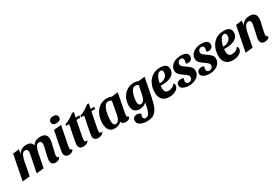

<svg xmlns="http://www.w3.org/2000/svg" viewBox="90 -2016 5076 3495"><g transform="rotate(-30 2628.5 -268.0)"><path d="M399 -530Q451 -530 482.5 -509.5Q514 -489 525 -445Q552 -489 595.5 -509.5Q639 -530 694 -530Q759 -530 794 -499Q829 -468 829 -407Q829 -373 820.5 -333Q812 -293 794 -220Q780 -168 773.5 -138Q767 -108 767 -89Q767 -45 806 -41Q797 -11 768.5 4.5Q740 20 704 20Q662 20 637.5 -2.5Q613 -25 613 -69Q613 -97 620.5 -134.5Q628 -172 644 -239Q658 -298 665.5 -334Q673 -370 673 -394Q673 -421 661 -437Q649 -453 624 -453Q578 -453 554 -405.5Q530 -358 517 -291L460 0L304 16L357 -243Q382 -352 382 -395Q382 -422 369.5 -437.5Q357 -453 332 -453Q285 -453 260.5 -406.5Q236 -360 223 -291L167 0L10 16L113 -510L242 -526L228 -432Q278 -530 399 -530Z M1171 -666Q1171 -631 1145 -612.5Q1119 -594 1078 -594Q1038 -594 1013 -612Q988 -630 988 -664Q988 -699 1014.5 -718Q1041 -737 1082 -737Q1122 -737 1146.5 -718.5Q1171 -700 1171 -666ZM1046 -85Q1046 -66 1055.5 -54Q1065 -42 1085 -41Q1076 -11 1047.5 4.5Q1019 20 983 20Q942 20 917 -2.5Q892 -25 892 -65Q892 -91 902 -148Q912 -205 920 -244L973 -510L1130 -526L1051 -127Q1046 -100 1046 -85Z M1496 -465H1418L1354 -141Q1347 -94 1347 -82Q1347 -42 1384 -42Q1394 -42 1406 -45Q1393 -14 1359.5 3Q1326 20 1289 20Q1243 20 1218 -2Q1193 -24 1193 -66Q1193 -104 1209 -185Q1225 -266 1228 -281L1236 -319L1265 -465H1200L1204 -495Q1314 -532 1410 -614H1449L1427 -510H1505Z M1810 -465H1732L1668 -141Q1661 -94 1661 -82Q1661 -42 1698 -42Q1708 -42 1720 -45Q1707 -14 1673.5 3Q1640 20 1603 20Q1557 20 1532 -2Q1507 -24 1507 -66Q1507 -104 1523 -185Q1539 -266 1542 -281L1550 -319L1579 -465H1514L1518 -495Q1628 -532 1724 -614H1763L1741 -510H1819Z M2239 -85Q2239 -66 2248.5 -54Q2258 -42 2277 -41Q2269 -11 2240 4.5Q2211 20 2177 20Q2146 20 2123 5.5Q2100 -9 2093 -37Q2066 -10 2028.5 5Q1991 20 1948 20Q1870 20 1832.5 -30.5Q1795 -81 1795 -172Q1795 -266 1829 -348Q1863 -430 1930 -480Q1997 -530 2090 -530Q2144 -530 2191 -510L2320 -526L2244 -127Q2239 -97 2239 -85ZM2085 -470Q2039 -470 2007.5 -418Q1976 -366 1961 -287.5Q1946 -209 1946 -132Q1946 -92 1959 -67Q1972 -42 2002 -42Q2045 -42 2069.5 -84Q2094 -126 2104 -185L2151 -446Q2136 -458 2118.5 -464Q2101 -470 2085 -470Z M2522 201Q2442 201 2385 171.5Q2328 142 2328 81Q2328 41 2355 19Q2382 -3 2419 -3Q2444 -3 2465.5 6.5Q2487 16 2500 34Q2491 44 2485 57.5Q2479 71 2479 84Q2479 107 2492.5 122Q2506 137 2529 137Q2581 137 2610.5 74.5Q2640 12 2662 -118Q2638 -89 2598.5 -73.5Q2559 -58 2515 -58Q2446 -58 2408.5 -97.5Q2371 -137 2371 -218Q2371 -298 2406.5 -370Q2442 -442 2507.5 -486Q2573 -530 2658 -530Q2707 -530 2754 -511L2885 -526L2809 -139Q2785 -15 2752.5 57.5Q2720 130 2665.5 165.5Q2611 201 2522 201ZM2654 -470Q2610 -470 2581 -424.5Q2552 -379 2538.5 -316Q2525 -253 2525 -203Q2525 -166 2537 -146.5Q2549 -127 2578 -127Q2655 -127 2682 -268L2717 -448Q2704 -459 2686.5 -464.5Q2669 -470 2654 -470Z M3363 -412Q3363 -329 3289.5 -283Q3216 -237 3091 -237H3056Q3053 -210 3053 -186Q3053 -136 3073 -110.5Q3093 -85 3140 -85Q3182 -85 3218.5 -103.5Q3255 -122 3273 -156Q3298 -145 3298 -112Q3298 -75 3272 -45Q3246 -15 3200 2.5Q3154 20 3098 20Q3005 20 2953 -30.5Q2901 -81 2901 -184Q2901 -273 2935.5 -352.5Q2970 -432 3040 -481Q3110 -530 3211 -530Q3363 -530 3363 -412ZM3063 -283Q3135 -283 3184 -320Q3233 -357 3233 -420Q3233 -476 3189 -476Q3145 -476 3112 -423Q3079 -370 3063 -283Z M3514 -206Q3459 -242 3433 -274Q3407 -306 3407 -352Q3407 -404 3438.5 -444.5Q3470 -485 3524.5 -507.5Q3579 -530 3646 -530Q3711 -530 3751.5 -507.5Q3792 -485 3792 -434Q3792 -393 3765.5 -370Q3739 -347 3696 -347Q3667 -347 3654 -358Q3668 -395 3668 -423Q3668 -450 3654.5 -464.5Q3641 -479 3617 -479Q3585 -479 3564.5 -457.5Q3544 -436 3544 -408Q3544 -379 3565.5 -358Q3587 -337 3638 -303Q3692 -267 3718 -236Q3744 -205 3744 -157Q3744 -106 3713.5 -65.5Q3683 -25 3629.5 -2Q3576 21 3510 21Q3440 21 3388.5 -4.5Q3337 -30 3337 -81Q3337 -119 3366 -139.5Q3395 -160 3435 -160Q3468 -160 3489 -146Q3475 -113 3475 -89Q3475 -62 3489 -46.5Q3503 -31 3530 -31Q3563 -31 3585 -51.5Q3607 -72 3607 -102Q3607 -131 3585.5 -151.5Q3564 -172 3514 -206Z M3946 -206Q3891 -242 3865 -274Q3839 -306 3839 -352Q3839 -404 3870.5 -444.5Q3902 -485 3956.5 -507.5Q4011 -530 4078 -530Q4143 -530 4183.5 -507.5Q4224 -485 4224 -434Q4224 -393 4197.5 -370Q4171 -347 4128 -347Q4099 -347 4086 -358Q4100 -395 4100 -423Q4100 -450 4086.5 -464.5Q4073 -479 4049 -479Q4017 -479 3996.5 -457.5Q3976 -436 3976 -408Q3976 -379 3997.5 -358Q4019 -337 4070 -303Q4124 -267 4150 -236Q4176 -205 4176 -157Q4176 -106 4145.5 -65.5Q4115 -25 4061.5 -2Q4008 21 3942 21Q3872 21 3820.5 -4.5Q3769 -30 3769 -81Q3769 -119 3798 -139.5Q3827 -160 3867 -160Q3900 -160 3921 -146Q3907 -113 3907 -89Q3907 -62 3921 -46.5Q3935 -31 3962 -31Q3995 -31 4017 -51.5Q4039 -72 4039 -102Q4039 -131 4017.5 -151.5Q3996 -172 3946 -206Z M4698 -412Q4698 -329 4624.5 -283Q4551 -237 4426 -237H4391Q4388 -210 4388 -186Q4388 -136 4408 -110.5Q4428 -85 4475 -85Q4517 -85 4553.5 -103.5Q4590 -122 4608 -156Q4633 -145 4633 -112Q4633 -75 4607 -45Q4581 -15 4535 2.5Q4489 20 4433 20Q4340 20 4288 -30.5Q4236 -81 4236 -184Q4236 -273 4270.5 -352.5Q4305 -432 4375 -481Q4445 -530 4546 -530Q4698 -530 4698 -412ZM4398 -283Q4470 -283 4519 -320Q4568 -357 4568 -420Q4568 -476 4524 -476Q4480 -476 4447 -423Q4414 -370 4398 -283Z M5091 -530Q5224 -530 5224 -408Q5224 -373 5215.5 -330.5Q5207 -288 5190 -219Q5177 -166 5171 -137Q5165 -108 5165 -88Q5165 -67 5174 -55Q5183 -43 5204 -41Q5195 -11 5166.5 4.5Q5138 20 5102 20Q5060 20 5035.5 -2.5Q5011 -25 5011 -69Q5011 -96 5018 -131Q5025 -166 5042 -238Q5071 -356 5071 -395Q5071 -422 5059 -437.5Q5047 -453 5022 -453Q4943 -453 4909 -291L4853 0L4696 16L4799 -510L4928 -526L4914 -432Q4940 -482 4986 -506Q5032 -530 5091 -530Z"/></g></svg>

Font: Sansita
Style: Bold Italic
Weight: 700
Italic angle: -11°
Designer: Pablo Cosgaya
Foundry: Omnibus-Type
Version: Version 1.006